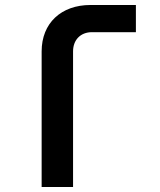

<svg xmlns="http://www.w3.org/2000/svg" viewBox="-20 -750 640 770"><path d="M147 0H273V-544C273 -590 303 -621 349 -621H525V-730H343C225 -730 147 -657 147 -544Z"/></svg>

Font: JetBrains Mono
Style: Bold
Weight: 558
Monospace: yes
Designer: Philipp Nurullin, Konstantin Bulenkov
Foundry: JetBrains
Version: Version 2.305